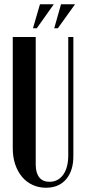

<svg xmlns="http://www.w3.org/2000/svg" viewBox="-20 -873 399 903"><path d="M148 -699V-99Q148 -60 164.5 -39Q181 -18 213 -18Q253 -18 277 -51Q301 -84 301 -143V-699H325V-138Q325 -70 291 -30Q257 10 196 10Q162 10 133 -3.5Q104 -17 83.5 -41.5Q63 -66 51.5 -100Q40 -134 40 -176V-699ZM235 -740 267 -853H333L252 -740ZM135 -740 168 -853H233L153 -740Z"/></svg>

Font: Moniqa Extra Bold Narrow Heading
Style: Regular
Weight: 800
Width: 4
Designer: Rajesh Rajput
Foundry: Rajesh Rajput
Version: Version 1.000;December 15, 2022;FontCreator 14.0.0.2794 32-b